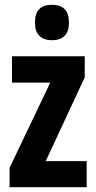

<svg xmlns="http://www.w3.org/2000/svg" viewBox="-20 -782 401 802"><path d="M197 -762C148 -762 126 -737 126 -687C126 -639 151 -614 197 -614C244 -614 268 -639 268 -687C268 -736 246 -762 197 -762ZM342 0V-109H171L334 -459V-547H30V-437H190L20 -81V0Z"/></svg>

Font: Noto Sans Armenian ExtraCondensed
Style: Regular
Weight: 400
Width: 2
Designer: Monotype Design Team
Foundry: Monotype Imaging Inc.
Version: Version 2.008